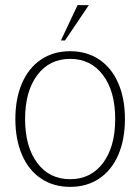

<svg xmlns="http://www.w3.org/2000/svg" viewBox="-20 -720 548 750"><path d="M40 -255Q40 -335 66 -395Q92 -455 140.5 -487.5Q189 -520 254 -520Q319 -520 367.5 -487.5Q416 -455 442 -395Q468 -335 468 -255Q468 -175 442 -115Q416 -55 367.5 -22.5Q319 10 254 10Q189 10 140.5 -22.5Q92 -55 66 -115Q40 -175 40 -255ZM430 -255Q430 -363 382.5 -426.5Q335 -490 254 -490Q173 -490 125.5 -426.5Q78 -363 78 -255Q78 -147 125.5 -83.5Q173 -20 254 -20Q335 -20 382.5 -83.5Q430 -147 430 -255ZM283 -700H327L234 -562H218Z"/></svg>

Font: Thasadith
Style: Regular
Weight: 400
Designer: Cadson Demak Co.,Ltd.
Foundry: Cadson Demak Co.,Ltd.
Version: Version 1.000; ttfautohint (v1.6)